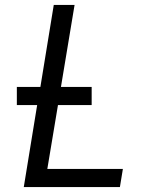

<svg xmlns="http://www.w3.org/2000/svg" viewBox="-20 -755 640 775"><path d="M76 0 130 -331H48V-404H143L197 -735H281L226 -404H350V-331H214L171 -73H476L464 0Z"/></svg>

Font: Iosevka SS04 Extended Oblique
Style: Regular
Weight: 400
Width: 7
Italic angle: -9°
Monospace: yes
Designer: Belleve Invis
Foundry: Belleve Invis
Version: Version 19.0.0; ttfautohint (v1.8.4)